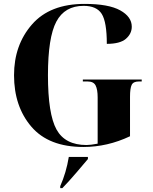

<svg xmlns="http://www.w3.org/2000/svg" viewBox="-20 -744 784 985"><path d="M408 10Q531 10 647 -45V-247Q647 -291 655.5 -308.5Q664 -326 692 -326H707V-336H405V-326H430Q460 -326 470.5 -305.5Q481 -285 481 -244V-7Q444 0 424 0Q314 0 270 -79.5Q226 -159 226 -358Q226 -552 269 -633Q312 -714 409 -714Q476 -714 502 -672.5Q528 -631 528 -519Q596 -519 626 -545Q656 -571 656 -607Q656 -658 596.5 -691Q537 -724 414 -724Q236 -724 144 -618.5Q52 -513 52 -358Q52 -198 141 -94Q230 10 408 10ZM289 221H300Q333 187 371.5 142Q410 97 431 72V61H333Q320 141 289 211Z"/></svg>

Font: Noto Serif Display SemiCondensed Extra
Style: Regular
Weight: 800
Width: 4
Designer: Monotype Design Team
Foundry: Monotype Imaging Inc.
Version: Version 1.900